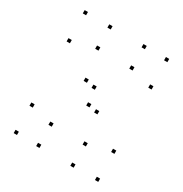

<svg xmlns="http://www.w3.org/2000/svg" viewBox="-173 -872 967 1014"><g transform="rotate(30 310.0 -365.0)"><path d="M567.8 10V-10H547.8V10ZM567.8 -160.9V-180.9H547.8V-160.9ZM222.3 -590.9V-610.9H202.3V-590.9ZM222.3 -720V-740H202.3V-720ZM72.2 -720V-740H52.2V-720ZM72.2 -549.1V-569.1H52.2V-549.1ZM417.7 -119.4V-139.4H397.7V-119.4ZM417.7 10V-10H397.7V10ZM209.3 10V-10H189.3V10ZM209.3 -119.6V-139.6H189.3V-119.6ZM331.1 -307.6V-327.6H311.1V-307.6ZM254.3 -413.4V-433.4H234.3V-413.4ZM72.2 -156.8V-176.8H52.2V-156.8ZM72.2 10V-10H52.2V10ZM567.8 -553.2V-573.2H547.8V-553.2ZM567.8 -720V-740H547.8V-720ZM430.7 -720V-740H410.7V-720ZM430.7 -590.1V-610.1H410.7V-590.1ZM308.9 -402.4V-422.4H288.9V-402.4ZM385.7 -296.6V-316.6H365.7V-296.6Z"/></g></svg>

Font: Monaspace Krypton Dots Var
Style: Regular
Weight: 400
Designer: Riley Cran and the Lettermatic Team
Version: Version 1.100 (Monaspace Krypton Dots)